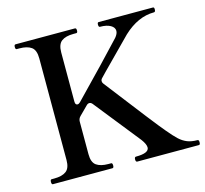

<svg xmlns="http://www.w3.org/2000/svg" viewBox="-105 -852 1040 972"><g transform="rotate(-15 415.0 -366.5)"><path d="M828 -13Q828 0 821 0H498Q490 0 490 -13Q490 -26 498 -26Q567 -26 567 -56Q567 -73 547 -100L355 -341Q348 -349 340 -349Q332 -349 325 -342L280 -297Q269 -286 269 -271V-100Q269 -57 291 -41.5Q313 -26 353 -26H368Q375 -26 375 -13Q375 0 368 0H56Q49 0 49 -13Q49 -26 56 -26H70Q111 -26 132.5 -42Q154 -58 154 -100V-633Q154 -677 132 -692.5Q110 -708 70 -708H56Q49 -708 49 -720Q49 -733 56 -733H368Q375 -733 375 -720Q375 -708 368 -708H353Q312 -708 290.5 -692Q269 -676 269 -633V-376Q269 -358 281 -358Q288 -358 295 -365Q374 -446 445 -520.5Q516 -595 552 -634Q567 -652 567 -667Q567 -685 547 -696.5Q527 -708 492 -708Q485 -708 485 -721Q485 -733 492 -733H775Q780 -733 781.5 -730.5Q783 -728 783 -721Q783 -708 775 -708Q691 -708 614 -636Q614 -636 461 -481L436 -455Q429 -448 429 -440Q429 -432 434 -426Q643 -154 677 -115Q707 -79 726 -61.5Q745 -44 767 -35Q789 -26 821 -26Q828 -26 828 -13Z"/></g></svg>

Font: Shippori Mincho B1 SemiBold
Style: Regular
Weight: 600
Designer: FONTDASU
Foundry: FONTDASU / Google Inc. / but / Adobe
Version: Version 3.110; ttfautohint (v1.8.3)